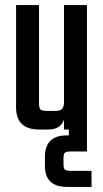

<svg xmlns="http://www.w3.org/2000/svg" viewBox="-20 -508 405 753"><path d="M258 162H339V225H242Q156 225 156 141V108Q156 23 242 23H250V0H231V-39Q218 0 169 0H133Q43 0 43 -88V-488H133V-102Q133 -84 139 -78.5Q145 -73 163 -73H198Q216 -73 223.5 -81Q231 -89 231 -108V-488H321V86H258Q240 86 234.5 91Q229 96 229 113V135Q229 152 234.5 157Q240 162 258 162Z"/></svg>

Font: Teko Regular
Style: Regular
Weight: 400
Designer: Manushi Parikh, Jonny Pinhorn
Foundry: Indian Type Foundry
Version: Version 1.105;PS 1.0;hotconv 1.0.78;makeotf.lib2.5.61930; tt